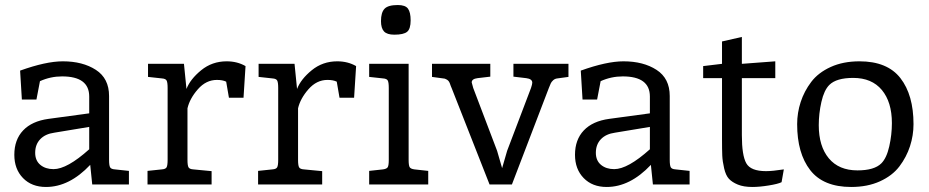

<svg xmlns="http://www.w3.org/2000/svg" viewBox="-20 -734 3695 764"><path d="M414 -352V-98Q414 -76 418 -68.5Q422 -61 437 -60L493 -54V0H347L339 -78Q256 10 163 10Q106 10 71.5 -25.5Q37 -61 37 -118Q37 -178 72 -215Q107 -252 173 -261L335 -283V-350Q335 -430 227 -430Q181 -430 139 -411L125 -338H67L60 -453Q163 -490 230 -490Q309 -490 361.5 -456Q414 -422 414 -352ZM335 -229 196 -206Q160 -201 140 -180Q120 -159 120 -126Q120 -95 140.5 -78Q161 -61 193 -61Q247 -61 335 -140Z M647 -98V-384Q647 -406 643 -413.5Q639 -421 624 -422L569 -428V-480H712L722 -380Q737 -419 780.5 -454.5Q824 -490 882 -490Q924 -490 957 -471L949 -345H891L880 -409Q866 -416 843 -416Q800 -416 767.5 -379Q735 -342 726 -303V-98Q726 -76 730 -68.5Q734 -61 749 -60L822 -53V0H567V-54L624 -60Q639 -61 643 -68.5Q647 -76 647 -98Z M1087 -98V-384Q1087 -406 1083 -413.5Q1079 -421 1064 -422L1009 -428V-480H1152L1162 -380Q1177 -419 1220.5 -454.5Q1264 -490 1322 -490Q1364 -490 1397 -471L1389 -345H1331L1320 -409Q1306 -416 1283 -416Q1240 -416 1207.5 -379Q1175 -342 1166 -303V-98Q1166 -76 1170 -68.5Q1174 -61 1189 -60L1262 -53V0H1007V-54L1064 -60Q1079 -61 1083 -68.5Q1087 -76 1087 -98Z M1606 -480V-98Q1606 -76 1610 -69Q1614 -62 1629 -60L1684 -54V0H1449V-54L1504 -60Q1519 -62 1523 -69Q1527 -76 1527 -98V-384Q1527 -406 1523 -413.5Q1519 -421 1504 -422L1449 -428V-480ZM1614 -653Q1614 -619 1600 -607.5Q1586 -596 1549 -596Q1520 -596 1508 -609Q1496 -622 1496 -650Q1496 -684 1510 -699Q1524 -714 1563 -714Q1593 -714 1603.5 -699.5Q1614 -685 1614 -653Z M2017 0H1928L1777 -384Q1776 -386 1774 -391Q1772 -396 1771.5 -398Q1771 -400 1769.5 -403.5Q1768 -407 1767 -408.5Q1766 -410 1764 -412.5Q1762 -415 1760 -416Q1758 -417 1755.5 -418.5Q1753 -420 1750 -421Q1747 -422 1743 -422L1699 -428V-480H1931V-429L1880 -423Q1857 -420 1857 -406Q1857 -404 1863 -384L1958 -134L1978 -65L1998 -134L2093 -384Q2098 -399 2098 -405Q2098 -420 2074 -423L2023 -429V-480H2242V-428L2198 -422Q2188 -421 2181 -414.5Q2174 -408 2171.5 -402Q2169 -396 2164 -384Z M2645 -352V-98Q2645 -76 2649 -68.5Q2653 -61 2668 -60L2724 -54V0H2578L2570 -78Q2487 10 2394 10Q2337 10 2302.5 -25.5Q2268 -61 2268 -118Q2268 -178 2303 -215Q2338 -252 2404 -261L2566 -283V-350Q2566 -430 2458 -430Q2412 -430 2370 -411L2356 -338H2298L2291 -453Q2394 -490 2461 -490Q2540 -490 2592.5 -456Q2645 -422 2645 -352ZM2566 -229 2427 -206Q2391 -201 2371 -180Q2351 -159 2351 -126Q2351 -95 2371.5 -78Q2392 -61 2424 -61Q2478 -61 2566 -140Z M2778 -423V-471L2853 -480V-569L2932 -587V-480L3065 -490V-423H2932V-196Q2932 -116 2949.5 -84.5Q2967 -53 3028 -53Q3054 -53 3099 -60L3090 -9Q3076 -2 3039 4Q3002 10 2974 10Q2939 10 2916 0.5Q2893 -9 2880.5 -22.5Q2868 -36 2861.5 -64Q2855 -92 2854 -115Q2853 -138 2853 -181V-423Z M3615 -240Q3615 -195 3601 -152Q3587 -109 3559 -72Q3531 -35 3481.5 -12.5Q3432 10 3367 10Q3256 10 3204 -57Q3152 -124 3152 -240Q3152 -285 3166 -328Q3180 -371 3208 -408Q3236 -445 3285.5 -467.5Q3335 -490 3400 -490Q3511 -490 3563 -423Q3615 -356 3615 -240ZM3375 -424Q3308 -424 3280 -396Q3259 -375 3248.5 -328.5Q3238 -282 3238 -236Q3238 -152 3278 -104Q3318 -56 3392 -56Q3459 -56 3487 -84Q3508 -105 3518.5 -151.5Q3529 -198 3529 -244Q3529 -328 3489 -376Q3449 -424 3375 -424Z"/></svg>

Font: Enriqueta
Style: Regular
Weight: 400
Designer: Viviana Monsalve, Gustavo Ibarra
Foundry: Viviana Monsalve, Gustavo Ibarra
Version: Version 1.002